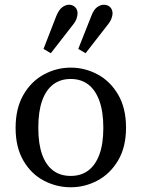

<svg xmlns="http://www.w3.org/2000/svg" viewBox="-20 -779 599 812"><path d="M279 13Q219 13 165.5 -15Q112 -43 79 -99.5Q46 -156 46 -238Q46 -321 79 -378Q112 -435 165.5 -464Q219 -493 279 -493Q339 -493 392.5 -464.5Q446 -436 479.5 -379Q513 -322 513 -239Q513 -157 479.5 -100.5Q446 -44 392.5 -15.5Q339 13 279 13ZM279 -35Q323 -35 353.5 -58Q384 -81 400.5 -126Q417 -171 417 -238Q417 -306 400.5 -352Q384 -398 353.5 -421.5Q323 -445 279 -445Q235 -445 204.5 -421.5Q174 -398 158 -352.5Q142 -307 142 -239Q142 -171 158 -126Q174 -81 204.5 -58Q235 -35 279 -35ZM164 -572 218 -711Q229 -738 243.5 -748.5Q258 -759 272 -759Q287 -759 297.5 -749Q308 -739 308 -722Q308 -714 304 -701Q300 -688 286 -671L195 -554ZM311 -572 366 -711Q376 -738 390.5 -748.5Q405 -759 419 -759Q435 -759 445.5 -749Q456 -739 456 -722Q456 -714 451.5 -701Q447 -688 433 -671L342 -554Z"/></svg>

Font: Source Serif 4 18pt
Style: Regular
Weight: 400
Designer: Frank Grießhammer
Foundry: Adobe Systems Incorporated
Version: Version 4.004;hotconv 1.0.116;makeotfexe 2.5.65601